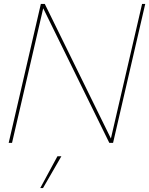

<svg xmlns="http://www.w3.org/2000/svg" viewBox="-20 -724 756 973"><path d="M24 0 187 -704H207L542 -22L700 -704H716L553 0H534L199 -682L41 0ZM291 68 198 229H184L271 68Z"/></svg>

Font: Prodigy Sans Thin
Style: Italic
Weight: 100
Italic angle: -13°
Designer: Wei Huang
Foundry: Wei Huang
Version: Version 1.003; ttfautohint (v1.8.3)